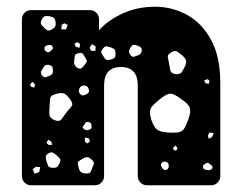

<svg xmlns="http://www.w3.org/2000/svg" viewBox="-20 -550 714 570"><path d="M72 0Q61 0 53 -8Q45 -16 45 -27V-493Q45 -504 53 -512Q61 -520 72 -520H247Q258 -520 266 -512Q274 -504 274 -493V-460Q299 -489 343 -509.5Q387 -530 440 -530Q491 -530 535 -506Q579 -482 606.5 -432Q634 -382 634 -303V-27Q634 -16 626 -8Q618 0 607 0H416Q405 0 397 -8Q389 -16 389 -27V-296Q389 -351 339 -351Q289 -351 289 -296V-27Q289 -16 281 -8Q273 0 262 0ZM126 -502Q117 -503 112.5 -501.5Q108 -500 104 -492Q100 -484 101.5 -479.5Q103 -475 110 -469Q116 -462 120.5 -460Q125 -458 133 -462Q142 -467 144 -471.5Q146 -476 145 -485Q143 -495 139 -497.5Q135 -500 126 -502ZM181 -476 171 -481 163 -476 162 -463H176ZM218 -419 210 -425 201 -420 205 -411 216 -408ZM264 -412 253 -419 246 -408 251 -399H263ZM136 -412Q133 -416 130.5 -416.5Q128 -417 122 -416Q113 -414 112 -408Q111 -400 119 -396Q125 -393 131 -399Q135 -403 136.5 -405Q138 -407 136 -412ZM389 -414Q382 -417 377.5 -417Q373 -417 369 -411Q364 -403 363 -398.5Q362 -394 368 -386Q373 -380 377.5 -381.5Q382 -383 390 -386Q401 -390 401 -401Q401 -411 389 -414ZM310 -409Q301 -412 296 -412.5Q291 -413 285 -405Q279 -398 281 -393.5Q283 -389 288 -381Q292 -374 296 -372.5Q300 -371 308 -373Q316 -375 319.5 -378Q323 -381 323 -390Q323 -399 320.5 -402.5Q318 -406 310 -409ZM522 -385Q512 -393 506 -397Q500 -401 489 -395Q477 -388 478 -381Q479 -374 482 -361Q484 -348 486 -340Q488 -332 501 -330Q515 -329 519.5 -335.5Q524 -342 530 -355Q534 -366 532 -371.5Q530 -377 522 -385ZM235 -376Q230 -384 226.5 -389.5Q223 -395 213 -392Q203 -390 202 -384Q201 -378 200 -367Q199 -353 213 -347Q220 -345 223 -348Q226 -351 231 -357Q235 -362 237 -365.5Q239 -369 235 -376ZM127 -357Q115 -360 109 -350Q104 -342 102 -337.5Q100 -333 105 -326Q111 -319 116 -321Q121 -323 129 -326Q135 -329 136 -332Q137 -335 137 -342Q137 -349 135 -352Q133 -355 127 -357ZM601 -312 595 -315 586 -311 591 -302H601ZM84 -300 76 -307 69 -299 73 -292 82 -290ZM244 -283Q242 -294 232 -296Q221 -298 216 -288Q211 -278 218 -271Q223 -266 226 -266.5Q229 -267 235 -269Q240 -272 242.5 -274.5Q245 -277 244 -283ZM189 -254Q179 -268 171 -272Q163 -276 146 -271Q130 -267 129 -258Q128 -249 127 -233Q126 -217 127 -208Q128 -199 143 -193Q157 -188 162.5 -196Q168 -204 177 -216Q187 -228 192.5 -234.5Q198 -241 189 -254ZM522 -253Q504 -267 492 -271Q480 -275 462 -261Q440 -245 430.5 -233Q421 -221 429 -195Q438 -168 452 -162Q466 -156 495 -156Q519 -156 526 -167Q533 -178 541 -201Q547 -221 543 -231Q539 -241 522 -253ZM242 -188Q235 -189 232 -183Q229 -178 226.5 -175Q224 -172 228 -168Q236 -160 247 -166Q252 -168 252 -171.5Q252 -175 251 -181Q250 -186 242 -188ZM615 -154 602 -157 597 -147 600 -138 609 -143ZM244 -139 232 -142V-130L239 -124L247 -130ZM132 -130 123 -135 118 -126 124 -120H135ZM507 -110 501 -118 493 -110 498 -103 504 -104ZM148 -89Q141 -95 136.5 -97Q132 -99 124 -95Q116 -90 116 -85Q116 -80 118 -71Q121 -62 123 -57.5Q125 -53 134 -52Q144 -51 148.5 -54Q153 -57 157 -66Q161 -74 158 -78.5Q155 -83 148 -89ZM250 -78Q240 -87 229 -81Q220 -75 214.5 -72Q209 -69 212 -59Q214 -47 218 -41.5Q222 -36 235 -35Q246 -34 249 -40Q252 -46 256 -57Q260 -65 258 -69Q256 -73 250 -78ZM474 -69Q465 -73 460 -66Q455 -60 461 -52Q467 -43 474 -46Q481 -48 481 -58Q481 -67 474 -69ZM604 -62Q598 -68 593 -66Q588 -63 585 -61Q582 -59 583 -53Q584 -48 587.5 -47Q591 -46 596 -45Q606 -44 610 -50Q612 -55 610 -57Q608 -59 604 -62ZM99 -54 86 -55 77 -47 83 -34 97 -40Z"/></svg>

Font: Rubik Moonrocks
Style: Regular
Weight: 400
Designer: Hubert and Fischer, NaN
Foundry: Hubert and Fischer, NaN
Version: Version 2.200